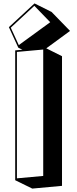

<svg xmlns="http://www.w3.org/2000/svg" viewBox="-20 -1057 452 1124"><path d="M69 -2V-762L111 -766L87 -778L32 -898L182 -1037L282 -987L390 -876L251 -774L343 -728V31L169 47ZM43 -895 90 -793 274 -927 181 -1023ZM79 -753V-13L233 -27V-767Z"/></svg>

Font: Rampart One
Style: Regular
Weight: 400
Designer: Fontworks Inc.
Foundry: Fontworks Inc.
Version: Version 1.100